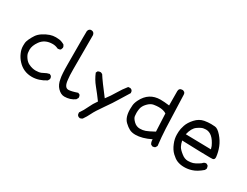

<svg xmlns="http://www.w3.org/2000/svg" viewBox="-80 -1312 2591 2017"><g transform="rotate(30 1215.5 -304.0)"><path d="M282 3Q179 3 110 -72Q77 -107 58 -152Q40 -192 40 -234Q40 -238 41 -263Q42 -288 57.5 -320.5Q73 -353 92 -381.5Q111 -410 147 -434Q183 -458 226 -473Q259 -484 295 -484Q306 -484 334.5 -481.5Q363 -479 400 -458Q413 -442 413 -424Q413 -420 404 -399Q392 -390 375 -390H368Q336 -406 302 -406Q207 -406 159 -338Q119 -282 119 -232Q119 -223 121.5 -198Q124 -173 147.5 -140Q171 -107 201 -94Q243 -74 285 -74Q300 -74 322.5 -77Q345 -80 372.5 -96Q400 -112 431 -118L450 -107Q460 -96 460 -78V-72L447 -49Q365 3 282 3Z M681 12Q638 12 599 -29Q564 -65 554 -129Q543 -175 543 -308L542 -621Q542 -677 543 -703Q552 -735 579 -735Q613 -735 620 -699V-282Q620 -203 626 -161Q634 -71 683 -71Q716 -71 789 -96L809 -87Q819 -75 819 -57V-51L805 -27Q751 12 681 12Z M936 127Q899 122 899 85V78Q932 31 955.5 -20.5Q979 -72 1014 -120Q965 -187 917 -245.5Q869 -304 842 -372L852 -392Q865 -401 882 -401H889L908 -392Q949 -327 1059 -185Q1102 -241 1136 -299.5Q1170 -358 1213 -411L1239 -413L1258 -403Q1268 -392 1268 -374V-368Q1223 -298 1191.5 -244Q1160 -190 1098.5 -103Q1037 -16 1015.5 29Q994 74 965 115Q951 125 936 127Z M1749 2H1743L1724 -8Q1710 -30 1710 -57V-64Q1608 -14 1528 -14Q1485 -14 1455 -29.5Q1425 -45 1394 -75Q1346 -120 1346 -219Q1346 -233 1348 -264.5Q1350 -296 1370 -336Q1435 -466 1575 -466Q1617 -466 1682 -458L1681 -633Q1683 -670 1723 -670H1729L1749 -660Q1759 -648 1759 -631V-625Q1768 -333 1773 -231.5Q1778 -130 1790 -29L1778 -8Q1767 2 1749 2ZM1537 -93Q1572 -93 1602 -103.5Q1632 -114 1700 -151L1690 -366Q1655 -389 1597 -389Q1573 -389 1538 -383.5Q1503 -378 1468.5 -342Q1434 -306 1428 -267Q1424 -242 1424 -219Q1424 -206 1426.5 -181.5Q1429 -157 1461.5 -125Q1494 -93 1537 -93Z M2141 24Q2091 24 2052 7Q2022 -6 1986 -40Q1950 -74 1927 -131Q1905 -183 1905 -236Q1905 -241 1906 -271.5Q1907 -302 1922.5 -349Q1938 -396 1981.5 -444Q2025 -492 2083 -503Q2124 -510 2162 -510Q2177 -510 2210 -507.5Q2243 -505 2286.5 -455.5Q2330 -406 2352.5 -350Q2375 -294 2381 -235V-230Q2381 -203 2358 -200Q2352 -199 2325 -199Q2245 -199 1985 -208Q1993 -169 2007.5 -142.5Q2022 -116 2066 -82Q2103 -52 2144 -52Q2150 -52 2176 -54.5Q2202 -57 2230 -71.5Q2258 -86 2284 -105Q2300 -126 2323 -126H2327L2346 -116Q2356 -102 2356 -84V-78L2346 -59Q2284 -6 2231 10Q2188 24 2141 24ZM2293 -278 2282 -313Q2227 -433 2145 -433Q2139 -433 2115.5 -430Q2092 -427 2048 -396.5Q2004 -366 1985 -284Z"/></g></svg>

Font: Xiaolai SC
Style: Regular
Weight: 400
Designer: Nozomi Seto 瀬戸のぞみ
Version: Version 3.11;December 4, 2020;FontCreator 13.0.0.2613 64-bit